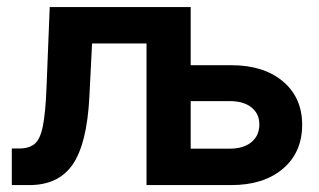

<svg xmlns="http://www.w3.org/2000/svg" viewBox="-20 -536 925 556"><path d="M14.2 0V-106H36.1Q64.5 -106 80.6 -119.6Q96.7 -133.3 104.2 -171.1Q111.8 -209 114.7 -282.2L124 -515.6H532.2V0H404.3V-410.2H246.6L238.8 -255.4Q231.9 -120.6 190.9 -60.3Q149.9 0 64.5 0ZM532.2 -347.2H649.4Q743.7 -347.2 799.3 -300.3Q855 -253.4 855 -174.8Q855 -94.7 799.3 -47.4Q743.7 0 649.4 0H404.3V-515.6H532.2ZM532.2 -243.2V-105.5H645.5Q685.1 -105.5 708 -124.3Q731 -143.1 731 -175.8Q731 -207 708 -225.1Q685.1 -243.2 645.5 -243.2Z"/></svg>

Font: Inter Display Semi Bold
Style: Regular
Weight: 600
Designer: Rasmus Andersson
Foundry: rsms
Version: Version 4.000;git-37864ae